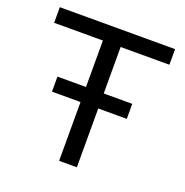

<svg xmlns="http://www.w3.org/2000/svg" viewBox="-127 -821 903 936"><g transform="rotate(20 325.0 -352.5)"><path d="M279 0V-624H26V-705H624V-624H371V0ZM131 -305V-383H519V-305Z"/></g></svg>

Font: Nunito Sans 7pt
Style: Regular
Weight: 400
Designer: Vernon Adams
Foundry: Vernon Adams
Version: Version 3.101;gftools[0.9.27]